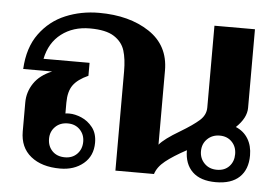

<svg xmlns="http://www.w3.org/2000/svg" viewBox="-45 -623 1002 694"><g transform="rotate(5 456.0 -276.5)"><path d="M876 -97Q876 -46 846.5 -18Q817 10 761 10Q705 10 676 -18Q647 -46 647 -96Q599 -70 571.5 -48Q544 -26 536 0H396V-360Q396 -405 386.5 -435.5Q377 -466 347.5 -485Q318 -504 260 -504Q199 -504 156.5 -471.5Q114 -439 102 -380H269V-333Q231 -316 214.5 -293Q198 -270 198 -229V-190Q203 -191 212 -191Q233 -191 256.5 -181Q280 -171 297 -149.5Q314 -128 314 -94Q314 -46 280.5 -18Q247 10 196 10Q129 10 89.5 -22Q50 -54 50 -112V-217Q50 -255 71.5 -287Q93 -319 137 -337H32Q36 -415 73 -465.5Q110 -516 166.5 -539.5Q223 -563 288 -563Q398 -563 470.5 -515Q543 -467 543 -376V-107Q561 -129 617 -162Q662 -189 684.5 -209Q707 -229 707 -256V-553H854V-268Q854 -231 816 -195Q845 -183 860.5 -157.5Q876 -132 876 -97ZM822 -97Q822 -124 805 -141.5Q788 -159 761 -159Q734 -159 716 -141.5Q698 -124 698 -97Q698 -71 715.5 -53Q733 -35 761 -35Q789 -35 805.5 -52.5Q822 -70 822 -97ZM147 -94Q147 -67 164 -49.5Q181 -32 210 -32Q237 -32 254 -49.5Q271 -67 271 -94Q271 -120 254 -137.5Q237 -155 210 -155Q182 -155 164.5 -137.5Q147 -120 147 -94Z"/></g></svg>

Font: Taviraj SemiBold
Style: Regular
Weight: 600
Designer: Katatrad Team
Foundry: CadsonDemak
Version: Version 1.001